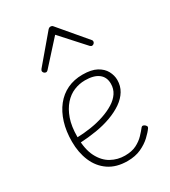

<svg xmlns="http://www.w3.org/2000/svg" viewBox="-205 -938 937 1056"><g transform="rotate(-30 263.0 -409.5)"><path d="M288 17Q217 17 169.5 -15.5Q122 -48 98.5 -103.5Q75 -159 75 -228Q75 -294 91.5 -347.5Q108 -401 138.5 -439.5Q169 -478 212 -498.5Q255 -519 309 -519Q365 -519 398 -501Q431 -483 446 -455Q461 -427 461 -398Q461 -360 442.5 -329.5Q424 -299 391 -276Q358 -253 313.5 -236.5Q269 -220 217 -211.5Q165 -203 108 -200L109 -234Q154 -235 199.5 -242Q245 -249 285 -262.5Q325 -276 355.5 -295Q386 -314 403 -339.5Q420 -365 420 -398Q420 -440 390.5 -462.5Q361 -485 305 -485Q269 -485 235 -471Q201 -457 174 -426.5Q147 -396 130.5 -349.5Q114 -303 114 -236Q114 -157 139 -108.5Q164 -60 204 -38Q244 -16 290 -16Q334 -16 363.5 -31Q393 -46 413 -67Q433 -88 447 -106Q452 -111 457 -110Q462 -109 468 -105Q473 -101 476 -95.5Q479 -90 475 -84Q462 -65 436.5 -41Q411 -17 374 0Q337 17 288 17ZM143 -630Q136 -630 130.5 -635.5Q125 -641 125 -648Q125 -650 126.5 -653Q128 -656 130 -659L273 -828Q278 -833 281.5 -834.5Q285 -836 289 -836Q293 -836 297 -834.5Q301 -833 305 -828L448 -659Q451 -656 452 -653Q453 -650 453 -648Q453 -641 447.5 -635.5Q442 -630 435 -630Q431 -630 428.5 -632Q426 -634 423 -636L289 -784L155 -636Q153 -634 150 -632Q147 -630 143 -630Z"/></g></svg>

Font: Playwrite NG Modern Thin
Style: Regular
Weight: 250
Designer: Veronika Burian, José Scaglione
Foundry: TypeTogether
Version: Version 1.002